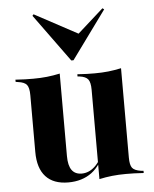

<svg xmlns="http://www.w3.org/2000/svg" viewBox="-50 -716 618 770"><g transform="rotate(-5 258.5 -331.0)"><path d="M197.6 -417.7V-208.9H72.6V-350.8Q72.6 -380.6 63.3 -392.3Q54 -404 28.2 -407.3L18.5 -408.9V-417.7Q41.1 -416.1 57.7 -415.7Q74.2 -415.3 90.3 -415.3Q119.4 -415.3 145.6 -418.1Q171.8 -421 197.6 -426.6ZM197.6 -208.9V-94.4Q197.6 -56.5 210.9 -37.9Q224.2 -19.4 250.8 -19.4Q279.8 -19.4 304 -41.9Q328.2 -64.5 346.8 -112.9L349.2 -109.7Q327.4 -46 288.7 -17.3Q250 11.3 194.4 11.3Q134.7 11.3 103.6 -22.6Q72.6 -56.5 72.6 -121.8V-208.9ZM319.4 0V-208.9H444.4V-66.9Q444.4 -37.1 453.2 -25.4Q462.1 -13.7 488.7 -9.7L498.4 -8.9V0Q475.8 -1.6 459.7 -2Q443.5 -2.4 426.6 -2.4Q397.6 -2.4 371.4 0.4Q345.2 3.2 319.4 8.9ZM444.4 -417.7V-208.9H319.4V-350.8Q319.4 -380.6 310.1 -392.7Q300.8 -404.8 275.8 -408.1L267.7 -408.9V-417.7Q290.3 -416.1 306.5 -415.7Q322.6 -415.3 337.9 -415.3Q366.9 -415.3 392.7 -418.1Q418.5 -421 444.4 -426.6ZM391.1 -672.6 397.6 -667.7 257.3 -475H248.4L108.9 -666.9L113.7 -672.6L305.6 -569.4L271 -565.3Z"/></g></svg>

Font: Playfair 144pt SemiCondensed ExtraBold
Style: Regular
Weight: 800
Width: 4
Designer: Claus Eggers Sørensen
Foundry: Claus Eggers Sørensen
Version: Version 2.203